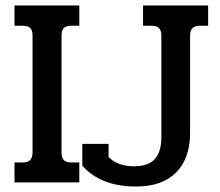

<svg xmlns="http://www.w3.org/2000/svg" viewBox="-20 -667 804 702"><path d="M33 -73H62Q82 -73 90.5 -82Q99 -91 99 -111V-537Q99 -556 90.5 -564.5Q82 -573 62 -573H33V-647H270V-573H241Q222 -573 213.5 -564.5Q205 -556 205 -537V-110Q205 -90 213.5 -81.5Q222 -73 241 -73H270V0H33ZM281 -61V-141H377V-93Q410 -59 470 -59Q522 -59 546 -85.5Q570 -112 570 -166V-537Q570 -556 561 -564.5Q552 -573 533 -573H503V-647H741V-573H712Q693 -573 684 -564.5Q675 -556 675 -537V-181Q675 -88 624 -36.5Q573 15 477 15Q349 15 281 -61Z"/></svg>

Font: Pridi
Style: Regular
Weight: 400
Designer: Katatrad Team
Foundry: CadsonDemak
Version: Version 1.001